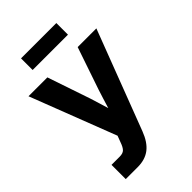

<svg xmlns="http://www.w3.org/2000/svg" viewBox="-266 -789 1085 1085"><g transform="rotate(-45 277.0 -246.5)"><path d="M63.5 204.1V90.3H128.9Q154.8 90.3 167.2 77.9Q179.7 65.4 189.9 35.6L204.1 -2L5.9 -515.6H156.7L243.2 -260.7Q252 -232.9 260.5 -205.1Q269 -177.2 277.3 -149.4Q285.6 -177.2 294.4 -205.3Q303.2 -233.4 312 -260.7L398.9 -515.6H548.3L321.3 79.6Q296.9 144 257.8 174.1Q218.8 204.1 158.7 204.1ZM409.7 -696.8V-604H127.4V-696.8Z"/></g></svg>

Font: Inter Display
Style: Bold
Weight: 700
Designer: Rasmus Andersson
Foundry: rsms
Version: Version 4.001;git-9221beed3